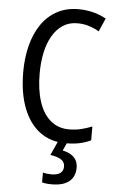

<svg xmlns="http://www.w3.org/2000/svg" viewBox="-63 -767 628 1048"><g transform="rotate(5 251.0 -242.5)"><path d="M325 -648Q279 -648 245 -625.5Q211 -603 188 -563Q165 -523 154 -470.5Q143 -418 143 -357Q143 -268 164.5 -202.5Q186 -137 228 -102Q270 -67 328 -67Q364 -67 395 -74.5Q426 -82 455 -94V-18Q426 -4 393 3Q360 10 318 10Q234 10 175 -34.5Q116 -79 84.5 -161.5Q53 -244 53 -358Q53 -435 70 -502Q87 -569 121 -619Q155 -669 206 -697Q257 -725 323 -725Q365 -725 403.5 -715.5Q442 -706 476 -687L444 -614Q419 -629 389 -638.5Q359 -648 325 -648ZM389 138Q389 187 356.5 213.5Q324 240 262 240Q245 240 231.5 238.5Q218 237 208 234V180Q218 183 230 184.5Q242 186 254 186Q287 186 303.5 173.5Q320 161 320 138Q320 112 298.5 99Q277 86 240 81L277 0H328L305 51Q331 56 350 67.5Q369 79 379 96.5Q389 114 389 138Z"/></g></svg>

Font: Noto Sans Thai Condensed
Style: Regular
Weight: 400
Width: 3
Designer: Monotype Design Team
Foundry: Monotype Imaging Inc.
Version: Version 2.002